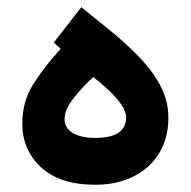

<svg xmlns="http://www.w3.org/2000/svg" viewBox="-20 -512 526 530"><path d="M147.5 -377.4 128.4 -394.5 204.6 -492.2Q249 -456.5 291.7 -421.4Q334.5 -386.2 369.1 -349.4Q403.8 -312.5 424.3 -272.5Q444.8 -232.4 444.8 -187.5Q444.8 -129.9 418.9 -88.4Q393.1 -46.9 347.7 -24.4Q302.2 -2 243.2 -2Q145.5 -2 93.5 -50Q41.5 -98.1 41.5 -170.9Q41.5 -231.4 71.5 -279.1Q101.6 -326.7 147.5 -377.4ZM328.1 -188Q328.1 -205.1 313.7 -225.1Q299.3 -245.1 278.3 -264.6Q257.3 -284.2 237.3 -299.3Q208 -272.5 183.1 -241Q158.2 -209.5 158.2 -183.1Q158.2 -159.2 180.4 -145.3Q202.6 -131.3 242.7 -131.3Q328.1 -131.3 328.1 -188Z"/></svg>

Font: Vazirmatn FD NL
Style: Bold
Weight: 700
Designer: Saber Rastikerdar
Foundry: Saber Rastikerdar
Version: Version 33.003